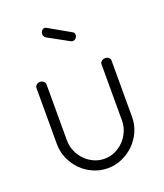

<svg xmlns="http://www.w3.org/2000/svg" viewBox="-131 -785 750 879"><g transform="rotate(-20 244.0 -345.5)"><path d="M244 6Q206 6 172.5 -9Q139 -24 114.5 -49Q90 -74 75.5 -107.5Q61 -141 61 -177V-451Q61 -459 68 -465.5Q75 -472 86 -472Q95 -472 102.5 -465.5Q110 -459 110 -451V-177Q110 -151 120.5 -126Q131 -101 149 -82Q167 -63 191.5 -51.5Q216 -40 244 -40Q272 -40 296.5 -51.5Q321 -63 339 -82Q357 -101 367.5 -125.5Q378 -150 378 -177V-452Q378 -460 385.5 -466Q393 -472 403 -472Q414 -472 420.5 -466Q427 -460 427 -452V-177Q427 -140 412.5 -107Q398 -74 373 -49Q348 -24 314.5 -9Q281 6 244 6ZM181 -654Q170 -661 170 -674Q170 -682 175.5 -689.5Q181 -697 190 -697Q193 -697 197 -695L304 -634Q313 -630 313 -619Q313 -610 306.5 -603Q300 -596 291 -596Q287 -596 281 -599Z"/></g></svg>

Font: AkaAcidDosis
Style: Light
Weight: 300
Designer: Edgar Tolentino, Pablo Impallari, Igino Marini, Aka-Acid
Foundry: Edgar Tolentino, Pablo Impallari, Igino Marini, Aka-Acid
Version: Version 1.007